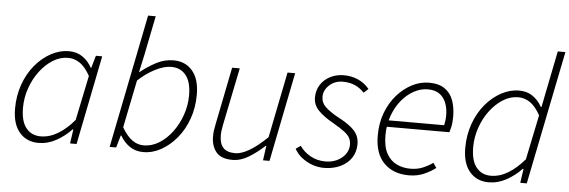

<svg xmlns="http://www.w3.org/2000/svg" viewBox="-48 -868 3052 1029"><g transform="rotate(5 1478.0 -353.5)"><path d="M184 12Q121 12 82.5 -32.5Q44 -77 44 -161Q44 -230 65.5 -290.5Q87 -351 124.5 -396Q162 -441 209 -466.5Q256 -492 305 -492Q348 -492 379 -470.5Q410 -449 429 -414H432L451 -480H485L389 0H354L365 -76H361Q325 -38 279.5 -13Q234 12 184 12ZM193 -24Q240 -24 285.5 -51Q331 -78 373 -128L423 -369Q397 -416 367.5 -436Q338 -456 304 -456Q261 -456 222 -431.5Q183 -407 152.5 -366.5Q122 -326 104 -274.5Q86 -223 86 -169Q86 -96 115 -60Q144 -24 193 -24Z M748 12Q706 12 675 -9.5Q644 -31 624 -66H621L602 0H567L711 -719H752L710 -510L689 -413H691Q729 -444 774 -468Q819 -492 868 -492Q932 -492 970 -447.5Q1008 -403 1008 -319Q1008 -250 986.5 -189.5Q965 -129 927.5 -84Q890 -39 844 -13.5Q798 12 748 12ZM748 -24Q791 -24 830.5 -48.5Q870 -73 900.5 -114Q931 -155 949 -206.5Q967 -258 967 -312Q967 -384 938 -420Q909 -456 859 -456Q820 -456 771.5 -431Q723 -406 682 -367L630 -111Q657 -65 685.5 -44.5Q714 -24 748 -24Z M1228 12Q1167 12 1140.5 -20.5Q1114 -53 1114 -105Q1114 -123 1116 -136Q1118 -149 1122 -170L1184 -480H1225L1163 -176Q1159 -155 1157 -141.5Q1155 -128 1155 -114Q1155 -70 1175 -47.5Q1195 -25 1241 -25Q1272 -25 1314.5 -49.5Q1357 -74 1411 -126L1482 -480H1523L1427 0H1392L1403 -78H1399Q1358 -40 1315 -14Q1272 12 1228 12Z M1721 12Q1687 12 1656 0.5Q1625 -11 1600 -31Q1575 -51 1561 -77L1587 -95Q1608 -64 1644 -43.5Q1680 -23 1726 -23Q1759 -23 1787 -36Q1815 -49 1832 -72Q1849 -95 1849 -124Q1849 -144 1841 -159.5Q1833 -175 1811 -192Q1789 -209 1747 -233Q1697 -261 1668.5 -290.5Q1640 -320 1640 -360Q1640 -399 1659.5 -429Q1679 -459 1712 -475.5Q1745 -492 1784 -492Q1826 -492 1861 -476.5Q1896 -461 1922 -430L1897 -408Q1877 -431 1848 -444Q1819 -457 1782 -457Q1739 -457 1709.5 -430Q1680 -403 1680 -367Q1680 -335 1704 -312.5Q1728 -290 1769 -267Q1817 -242 1843 -220.5Q1869 -199 1879 -177.5Q1889 -156 1889 -131Q1889 -87 1867 -55Q1845 -23 1806.5 -5.5Q1768 12 1721 12Z M2177 12Q2093 12 2043 -38.5Q1993 -89 1993 -186Q1993 -254 2014.5 -310Q2036 -366 2072 -406.5Q2108 -447 2152 -469.5Q2196 -492 2243 -492Q2295 -492 2327 -470Q2359 -448 2373 -409.5Q2387 -371 2387 -322Q2387 -305 2385.5 -289.5Q2384 -274 2380.5 -261Q2377 -248 2374 -237H2026L2033 -272H2343Q2346 -287 2347.5 -300Q2349 -313 2349 -328Q2349 -360 2338.5 -389.5Q2328 -419 2304 -437.5Q2280 -456 2239 -456Q2202 -456 2165.5 -436.5Q2129 -417 2099.5 -381.5Q2070 -346 2052 -297Q2034 -248 2034 -191Q2034 -129 2054.5 -92.5Q2075 -56 2108.5 -40Q2142 -24 2182 -24Q2219 -24 2248 -36Q2277 -48 2303 -66L2321 -40Q2293 -19 2257.5 -3.5Q2222 12 2177 12Z M2606 12Q2543 12 2504.5 -32.5Q2466 -77 2466 -161Q2466 -230 2487.5 -290.5Q2509 -351 2546.5 -396Q2584 -441 2631 -466.5Q2678 -492 2727 -492Q2770 -492 2800.5 -471Q2831 -450 2850 -415H2854L2873 -510L2915 -719H2956L2811 0H2776L2787 -76H2783Q2747 -38 2701.5 -13Q2656 12 2606 12ZM2615 -24Q2662 -24 2707 -51Q2752 -78 2795 -128L2845 -369Q2819 -416 2789.5 -436Q2760 -456 2726 -456Q2683 -456 2644 -431.5Q2605 -407 2574.5 -366.5Q2544 -326 2526 -274.5Q2508 -223 2508 -169Q2508 -96 2537 -60Q2566 -24 2615 -24Z"/></g></svg>

Font: Source Sans 3 Light
Style: Italic
Weight: 300
Italic angle: -11°
Designer: Paul D. Hunt
Foundry: Adobe
Version: Version 3.046;hotconv 1.0.118;makeotfexe 2.5.65603